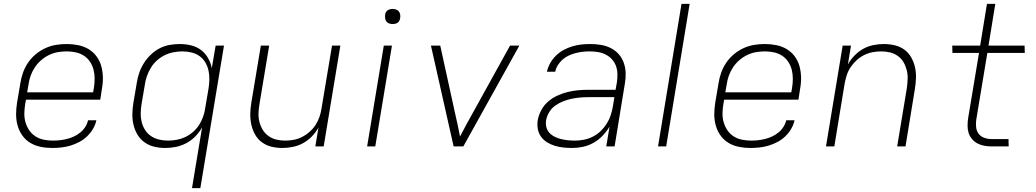

<svg xmlns="http://www.w3.org/2000/svg" viewBox="-20 -755 5340 990"><path d="M249 8Q218 8 189 2Q160 -4 136 -18.5Q112 -33 95.5 -56Q79 -79 71 -107Q63 -135 63 -165Q63 -195 68 -226L85 -326Q89 -353 98.5 -380Q108 -407 124.5 -431.5Q141 -456 164.5 -475.5Q188 -495 214.5 -507Q241 -519 268.5 -523.5Q296 -528 324 -528Q354 -528 383.5 -522Q413 -516 437 -501.5Q461 -487 478 -464Q495 -441 502.5 -413Q510 -385 510.5 -355Q511 -325 505 -294L497 -241H114L110 -219Q106 -195 105.5 -171Q105 -147 111.5 -124.5Q118 -102 130.5 -83.5Q143 -65 162 -52.5Q181 -40 204.5 -35Q228 -30 253 -30Q271 -30 289 -32Q307 -34 325 -38.5Q343 -43 360.5 -51Q378 -59 393.5 -71.5Q409 -84 419.5 -100.5Q430 -117 434 -135H477Q472 -112 459.5 -90.5Q447 -69 428.5 -51.5Q410 -34 388 -22.5Q366 -11 342.5 -4Q319 3 295.5 5.5Q272 8 249 8ZM120 -279H460L464 -301Q468 -325 468 -349Q468 -373 462.5 -395Q457 -417 444.5 -436Q432 -455 413 -467.5Q394 -480 371 -485Q348 -490 324 -490Q301 -490 278 -486Q255 -482 233 -471.5Q211 -461 192 -444.5Q173 -428 159.5 -407.5Q146 -387 138 -364.5Q130 -342 127 -319Z M970 215 1022 -98Q1008 -73 987 -51.5Q966 -30 940 -16.5Q914 -3 886.5 2.5Q859 8 832 8Q803 8 775.5 1.5Q748 -5 725.5 -21Q703 -37 689 -60.5Q675 -84 668.5 -111Q662 -138 662.5 -167Q663 -196 668 -226L685 -326Q689 -352 697.5 -378Q706 -404 721 -428Q736 -452 756.5 -472Q777 -492 801.5 -505Q826 -518 853 -523Q880 -528 907 -528Q937 -528 965.5 -521Q994 -514 1016 -497.5Q1038 -481 1052.5 -456Q1067 -431 1072 -403L1092 -520H1135L1013 215ZM846 -30Q868 -30 890.5 -34Q913 -38 934.5 -48Q956 -58 975 -74.5Q994 -91 1006.5 -110.5Q1019 -130 1027 -152.5Q1035 -175 1038 -197L1055 -297Q1059 -321 1059.5 -345Q1060 -369 1055 -391.5Q1050 -414 1038.5 -433.5Q1027 -453 1008.5 -466Q990 -479 967 -484.5Q944 -490 920 -490Q898 -490 874.5 -485.5Q851 -481 829.5 -470.5Q808 -460 789.5 -443.5Q771 -427 758.5 -406.5Q746 -386 738 -364Q730 -342 727 -319L710 -219Q706 -195 705.5 -171.5Q705 -148 710.5 -126Q716 -104 728 -85Q740 -66 758.5 -53.5Q777 -41 799.5 -35.5Q822 -30 846 -30Z M1436 8Q1407 8 1380 1.5Q1353 -5 1331 -21Q1309 -37 1295.5 -61Q1282 -85 1276 -112Q1270 -139 1270.5 -168Q1271 -197 1276 -226L1325 -520H1368L1318 -219Q1314 -196 1313 -172.5Q1312 -149 1317.5 -127Q1323 -105 1334.5 -86Q1346 -67 1364 -54Q1382 -41 1404 -35.5Q1426 -30 1450 -30Q1472 -30 1494 -34Q1516 -38 1537 -48.5Q1558 -59 1576.5 -75.5Q1595 -92 1607.5 -111.5Q1620 -131 1627.5 -153Q1635 -175 1638 -197L1692 -520H1735L1649 0H1606L1622 -97Q1608 -72 1587.5 -51Q1567 -30 1542 -16.5Q1517 -3 1489.5 2.5Q1462 8 1436 8Z M1873 0 1959 -520H2001L1915 0ZM2005 -631Q1995 -631 1986.5 -634Q1978 -637 1972.5 -644Q1967 -651 1966 -660.5Q1965 -670 1966 -680Q1967 -686 1970 -692Q1973 -698 1979 -702Q1985 -706 1991.5 -707.5Q1998 -709 2004 -709Q2014 -709 2022.5 -706Q2031 -703 2036.5 -696Q2042 -689 2043.5 -679.5Q2045 -670 2043 -660Q2042 -654 2039 -648Q2036 -642 2030.5 -638Q2025 -634 2018 -632.5Q2011 -631 2005 -631Z M2319 0 2202 -520H2250L2326 -173Q2333 -143 2339.5 -112.5Q2346 -82 2352 -51Q2368 -82 2384.5 -112.5Q2401 -143 2418 -173L2610 -520H2658L2369 0Z M2930 8Q2907 8 2884 5.5Q2861 3 2840 -3.5Q2819 -10 2800.5 -21.5Q2782 -33 2769.5 -50.5Q2757 -68 2753 -90.5Q2749 -113 2753 -137Q2758 -163 2771.5 -188Q2785 -213 2806.5 -231.5Q2828 -250 2854 -262Q2880 -274 2906.5 -280.5Q2933 -287 2959.5 -289.5Q2986 -292 3012 -292H3154L3161 -331Q3164 -352 3163.5 -374Q3163 -396 3156 -415Q3149 -434 3135.5 -449Q3122 -464 3103.5 -473.5Q3085 -483 3064 -486.5Q3043 -490 3021 -490Q3003 -490 2985 -488Q2967 -486 2949 -481.5Q2931 -477 2913.5 -469Q2896 -461 2881.5 -448.5Q2867 -436 2856.5 -419Q2846 -402 2843 -385H2800Q2805 -408 2817 -429.5Q2829 -451 2847 -468.5Q2865 -486 2886.5 -497.5Q2908 -509 2931 -516Q2954 -523 2977.5 -525.5Q3001 -528 3024 -528Q3051 -528 3078.5 -523.5Q3106 -519 3129.5 -507Q3153 -495 3170 -476Q3187 -457 3196 -432Q3205 -407 3206 -379.5Q3207 -352 3202 -324L3149 0H3106L3123 -102Q3108 -77 3087 -55Q3066 -33 3040 -18.5Q3014 -4 2986 2Q2958 8 2930 8ZM2944 -30Q2967 -30 2990.5 -34.5Q3014 -39 3036 -50Q3058 -61 3076 -78Q3094 -95 3107.5 -116Q3121 -137 3128.5 -160Q3136 -183 3140 -205L3148 -254H3013Q2991 -254 2969.5 -252Q2948 -250 2926.5 -245.5Q2905 -241 2883.5 -232.5Q2862 -224 2843 -210.5Q2824 -197 2812 -177Q2800 -157 2796 -136Q2793 -117 2797 -100Q2801 -83 2812.5 -70.5Q2824 -58 2840 -50Q2856 -42 2872.5 -38Q2889 -34 2907.5 -32Q2926 -30 2944 -30Z M3373 0 3494 -735H3536L3415 0Z M3849 8Q3818 8 3789 2Q3760 -4 3736 -18.5Q3712 -33 3695.5 -56Q3679 -79 3671 -107Q3663 -135 3663 -165Q3663 -195 3668 -226L3685 -326Q3689 -353 3698.5 -380Q3708 -407 3724.5 -431.5Q3741 -456 3764.5 -475.5Q3788 -495 3814.5 -507Q3841 -519 3868.5 -523.5Q3896 -528 3924 -528Q3954 -528 3983.5 -522Q4013 -516 4037 -501.5Q4061 -487 4078 -464Q4095 -441 4102.5 -413Q4110 -385 4110.5 -355Q4111 -325 4105 -294L4097 -241H3714L3710 -219Q3706 -195 3705.5 -171Q3705 -147 3711.5 -124.5Q3718 -102 3730.5 -83.5Q3743 -65 3762 -52.5Q3781 -40 3804.5 -35Q3828 -30 3853 -30Q3871 -30 3889 -32Q3907 -34 3925 -38.5Q3943 -43 3960.5 -51Q3978 -59 3993.5 -71.5Q4009 -84 4019.5 -100.5Q4030 -117 4034 -135H4077Q4072 -112 4059.5 -90.5Q4047 -69 4028.5 -51.5Q4010 -34 3988 -22.5Q3966 -11 3942.5 -4Q3919 3 3895.5 5.5Q3872 8 3849 8ZM3720 -279H4060L4064 -301Q4068 -325 4068 -349Q4068 -373 4062.5 -395Q4057 -417 4044.5 -436Q4032 -455 4013 -467.5Q3994 -480 3971 -485Q3948 -490 3924 -490Q3901 -490 3878 -486Q3855 -482 3833 -471.5Q3811 -461 3792 -444.5Q3773 -428 3759.5 -407.5Q3746 -387 3738 -364.5Q3730 -342 3727 -319Z M4239 0 4325 -520H4368L4352 -423Q4366 -448 4386.5 -469Q4407 -490 4431.5 -503.5Q4456 -517 4483.5 -522.5Q4511 -528 4537 -528Q4566 -528 4593.5 -521.5Q4621 -515 4643 -499Q4665 -483 4678.5 -459Q4692 -435 4698 -408Q4704 -381 4703 -352Q4702 -323 4697 -294L4649 0H4606L4656 -301Q4659 -324 4660 -347.5Q4661 -371 4655.5 -393Q4650 -415 4639 -434Q4628 -453 4610 -466Q4592 -479 4570 -484.5Q4548 -490 4524 -490Q4502 -490 4480 -486Q4458 -482 4436.5 -471.5Q4415 -461 4397 -444.5Q4379 -428 4366 -408.5Q4353 -389 4346 -367Q4339 -345 4335 -323L4282 0Z M5181 0H5094Q5074 0 5055 -3.5Q5036 -7 5020 -15.5Q5004 -24 4992 -38Q4980 -52 4974.5 -69.5Q4969 -87 4969 -106.5Q4969 -126 4972 -146L5028 -482H4891L4890 -520H5034L5069 -735H5112L5077 -520H5263L5264 -482H5071L5014 -139Q5011 -120 5013 -100Q5015 -80 5026 -65.5Q5037 -51 5055 -44.5Q5073 -38 5093 -38H5180Z"/></svg>

Font: Iosevka Aile XLt Obl
Style: Regular
Weight: 200
Italic angle: -9°
Designer: Belleve Invis
Foundry: Belleve Invis
Version: Version 31.1.0; ttfautohint (v1.8.4)